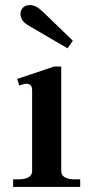

<svg xmlns="http://www.w3.org/2000/svg" viewBox="-20 -739 369 759"><path d="M98 -635Q78 -646 69.5 -657.5Q61 -669 61 -685Q61 -699 71 -709Q81 -719 99 -719Q123 -719 151 -691L268 -578L247 -548ZM32 -30H53Q78 -30 92.5 -38Q107 -46 107 -63V-383Q107 -408 83 -408Q78 -408 69.5 -405Q61 -402 56 -401L48 -427L194 -476H222V-63Q222 -46 236.5 -38Q251 -30 275 -30H297V0H32Z"/></svg>

Font: Taviraj Medium
Style: Regular
Weight: 500
Designer: Katatrad Team
Foundry: CadsonDemak
Version: Version 1.030